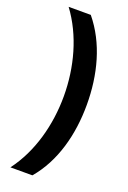

<svg xmlns="http://www.w3.org/2000/svg" viewBox="-167 -781 663 994"><g transform="rotate(20 164.5 -284.0)"><path d="M291 -281C291 -446 250 -606 151 -726H29C121 -602 164 -441 164 -282C164 -125 122 36 30 158H151C250 42 291 -118 291 -281Z"/></g></svg>

Font: Noto Sans Thai Looped UI Narrow
Style: Bold
Weight: 700
Width: 4
Designer: Cadson Demak Team
Foundry: Cadson Demak Co., Ltd.
Version: Version 1.000